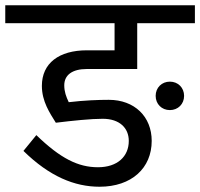

<svg xmlns="http://www.w3.org/2000/svg" viewBox="-40 -709 760 729"><path d="M395 -621V-518H290C184 -518 119 -469 119 -383C119 -324 149 -280 172 -243C237 -251 306 -258 350 -258C414 -258 449 -223 449 -174C449 -115 406 -74 332 -74C257 -74 190 -107 98 -196L49 -136C148 -39 243 0 338 0C460 0 536 -71 536 -174C536 -266 471 -330 373 -330C334 -330 280 -328 221 -321C211 -342 204 -361 204 -385C204 -424 234 -447 290 -447H481V-621H700V-689H-20V-621ZM605 -291C636 -291 659 -314 659 -345C659 -376 636 -399 605 -399C574 -399 551 -376 551 -345C551 -314 574 -291 605 -291Z"/></svg>

Font: FiraGO Unicode
Style: Regular
Weight: 400
Designer: bBox Type
Foundry: bBox Type GmbH
Version: Version 1.001;PS 001.001;hotconv 1.0.88;makeotf.lib2.5.64775